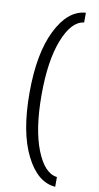

<svg xmlns="http://www.w3.org/2000/svg" viewBox="-119 -871 643 1241"><g transform="rotate(10 202.0 -250.0)"><path d="M339 321V257C284.3 251 239 202.7 203 112C167 21.3 149 -98.7 149 -248C149 -398.7 167 -519.7 203 -611C239 -702.3 284.3 -751 339 -757V-821C261 -815.7 196.7 -762 146 -660C95.3 -558 70 -420.7 70 -248C70 -76 95.3 60.5 146 161.5C196.7 262.5 261 315.7 339 321Z"/></g></svg>

Font: Orkney
Style: Regular
Weight: 400
Designer: Samuel Oakes and Alfredo Marco Pradil
Foundry: Alfredo Marco Pradil
Version: 1.0; ttfautohint (v1.5)